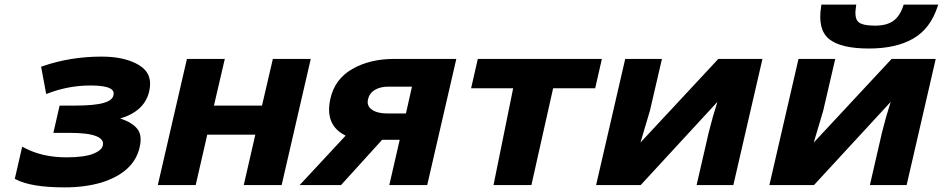

<svg xmlns="http://www.w3.org/2000/svg" viewBox="-20 -801 4081 831"><path d="M76 -166 86 -161Q164 -120 267 -120Q343 -120 382 -135Q421 -150 425 -172Q431 -197 398 -211Q363 -226 280 -226H211L238 -344H304Q391 -344 430 -356Q467 -367 471 -389Q476 -409 455 -419Q431 -431 372 -431Q277 -431 188 -397L180 -394L158 -512L166 -515Q285 -556 420 -556Q521 -556 582 -519Q643 -482 626 -407Q607 -320 500 -288Q551 -272 574 -243.5Q597 -215 584 -162Q559 -55 419 -11Q348 10 259 10Q114 10 48 -25L44 -27Z M789 -546H953L906 -344H1114L1161 -546H1325L1199 0H1035L1085 -218H877L827 0H663Z M1476 -214Q1384 -259 1410 -374Q1429 -459 1505 -502.5Q1581 -546 1686 -546H1955L1829 0H1665L1710 -196H1634L1456 0H1277ZM1763 -426H1661Q1626 -426 1602.5 -412Q1579 -398 1573 -372Q1566 -343 1589.5 -326.5Q1613 -310 1655 -310H1737Z M2048 -546H2585L2556 -419H2374L2280 0H2116L2201 -419H2019Z M2686 -546H2845L2793 -322Q2791 -314 2752 -184L3089 -546H3280L3154 0H2995L3047 -226Q3064 -295 3085 -360L2753 0H2560Z M3436 -546H3595L3543 -322Q3541 -314 3502 -184L3839 -546H4030L3904 0H3745L3797 -226Q3814 -295 3835 -360L3503 0H3310ZM3685 -774Q3677 -725 3693.5 -707.5Q3710 -690 3767 -690Q3817 -690 3845.5 -710Q3874 -730 3889 -774L3891 -781H4041L4038 -773Q4007 -677 3932.5 -634Q3858 -591 3741 -591Q3619 -591 3568.5 -632Q3518 -673 3534 -773L3535 -781H3686Z"/></svg>

Font: Passageway
Style: BdIt
Weight: 700
Foundry: Ascender Corporation
Version: Version 1.11